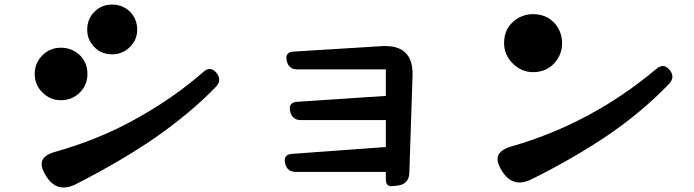

<svg xmlns="http://www.w3.org/2000/svg" viewBox="-20 -782 3040 841"><path d="M180 -14Q155 -55 165.5 -79.5Q176 -104 222 -117Q314 -143 398.5 -177Q483 -211 562 -254Q738 -350 872 -468Q901 -494 928 -463Q954 -431 925 -401Q869 -343 803 -288Q737 -233 660 -179Q515 -79 312 25Q228 67 180 -14ZM247 -343Q199 -343 166 -377Q132 -410 132 -458Q132 -506 166 -540Q199 -573 247 -573Q294 -573 329 -541Q363 -508 363 -458Q363 -409 329 -376Q295 -343 247 -343ZM471 -544Q425 -544 394 -575Q362 -607 362 -652Q362 -699 394 -731Q425 -762 471 -762Q517 -762 549 -731Q581 -699 581 -652Q581 -607 548 -575Q516 -544 471 -544Z M1670 -29H1276Q1237 -29 1229 -67Q1220 -105 1259 -108L1670 -138V-256H1298Q1259 -256 1251 -295Q1242 -333 1281 -336L1670 -362V-478H1283Q1244 -478 1236 -516Q1227 -554 1266 -556L1654 -580Q1791 -587 1787 -451L1773 -26Q1772 25 1721 31L1703 33Q1670 38 1670 4Z M2177 -36Q2152 -77 2162.5 -101.5Q2173 -126 2218 -140Q2569 -240 2856 -481Q2886 -507 2913 -476Q2939 -444 2910 -414Q2793 -292 2640 -188Q2569 -140 2487 -92.5Q2405 -45 2309 3Q2225 45 2177 -36ZM2315 -466Q2264 -466 2226 -504Q2188 -542 2188 -593Q2188 -652 2227 -686Q2265 -720 2315 -720Q2371 -720 2407 -683Q2442 -645 2442 -593Q2442 -542 2407 -504Q2371 -466 2315 -466Z"/></svg>

Font: MaokenZhuyuanTi
Style: Regular
Weight: 400
Designer: Fontworks Inc & LongZhuTi team: ZERO子、时光羊、荆南、频凡、刘鹏、Little White Dog、帆影Magmeta、奈白不弍、白日月球、ChaoTawei、雨三（排名不分先后）
Version: Version 1.000; 20230222